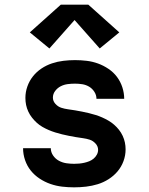

<svg xmlns="http://www.w3.org/2000/svg" viewBox="-20 -796 640 824"><path d="M298 8Q272 8 246.5 5Q221 2 196.5 -6.5Q172 -15 150 -29.5Q128 -44 112 -64Q96 -84 87.5 -109Q79 -134 79 -160H198Q198 -143 208 -128.5Q218 -114 233 -106Q248 -98 264.5 -95.5Q281 -93 298 -93Q309 -93 320 -94Q331 -95 342 -97.5Q353 -100 363 -104Q373 -108 381.5 -115Q390 -122 395.5 -132Q401 -142 401 -153Q401 -168 390 -180Q379 -192 365 -196.5Q351 -201 336 -203Q321 -205 306 -207.5Q291 -210 276 -213Q261 -216 246.5 -219.5Q232 -223 217.5 -227.5Q203 -232 189 -238Q175 -244 162 -251.5Q149 -259 138 -269Q127 -279 117.5 -291Q108 -303 101.5 -317Q95 -331 92 -345.5Q89 -360 89 -376Q89 -401 97.5 -425Q106 -449 121.5 -468.5Q137 -488 158 -502Q179 -516 203 -524Q227 -532 252 -535Q277 -538 302 -538Q327 -538 352 -535Q377 -532 400.5 -523.5Q424 -515 445.5 -500.5Q467 -486 482 -466Q497 -446 505 -421.5Q513 -397 513 -372H394Q394 -388 385 -402Q376 -416 362.5 -424Q349 -432 333.5 -434.5Q318 -437 302 -437Q286 -437 270.5 -435Q255 -433 241 -426Q227 -419 217 -406Q207 -393 207 -377Q207 -362 218 -350Q229 -338 243 -333.5Q257 -329 272 -327Q287 -325 302 -322.5Q317 -320 332 -317Q347 -314 361.5 -310.5Q376 -307 390.5 -302.5Q405 -298 418.5 -292Q432 -286 445 -278.5Q458 -271 469.5 -261Q481 -251 490.5 -239Q500 -227 506.5 -213Q513 -199 516 -184.5Q519 -170 519 -155Q519 -129 510 -104.5Q501 -80 484.5 -60.5Q468 -41 446 -27Q424 -13 399.5 -5.5Q375 2 349.5 5Q324 8 298 8ZM192 -588 108 -657 241 -776H359L492 -657L408 -588L300 -710Z"/></svg>

Font: Iosevka Curly Extended
Style: Bold
Weight: 700
Width: 7
Monospace: yes
Designer: Belleve Invis
Foundry: Belleve Invis
Version: Version 11.1.0; ttfautohint (v1.8.3)